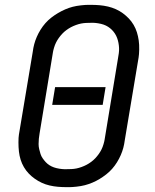

<svg xmlns="http://www.w3.org/2000/svg" viewBox="-20 -763 640 791"><path d="M254 8Q236 8 218.5 6.5Q201 5 184 1Q167 -3 152 -10Q137 -17 123.5 -26.5Q110 -36 98.5 -48Q87 -60 78.5 -74.5Q70 -89 65 -105Q60 -121 58 -138.5Q56 -156 56 -176.5Q56 -197 58 -209L115 -550Q117 -566 121 -581Q125 -596 131.5 -611Q138 -626 147 -640.5Q156 -655 167 -667.5Q178 -680 191.5 -690.5Q205 -701 219.5 -709.5Q234 -718 249 -724.5Q264 -731 279.5 -735Q295 -739 313.5 -741Q332 -743 342 -743H355Q373 -743 390.5 -741.5Q408 -740 425 -736Q442 -732 457.5 -725Q473 -718 486 -708.5Q499 -699 510.5 -687Q522 -675 530.5 -660.5Q539 -646 544 -630Q549 -614 551.5 -596.5Q554 -579 553.5 -558.5Q553 -538 551 -526L494 -185Q492 -169 488 -154Q484 -139 477.5 -124Q471 -109 462 -94.5Q453 -80 442 -67.5Q431 -55 417.5 -44.5Q404 -34 390 -25.5Q376 -17 360.5 -10.5Q345 -4 329.5 0Q314 4 295.5 6Q277 8 267 8ZM245 -66H254Q264 -66 274.5 -66.5Q285 -67 295 -69Q305 -71 316 -75Q327 -79 336.5 -84Q346 -89 355.5 -96Q365 -103 372.5 -111Q380 -119 386.5 -128Q393 -137 398 -147Q403 -157 406.5 -169Q410 -181 411 -188L466 -522Q468 -533 469.5 -544Q471 -555 470.5 -565.5Q470 -576 468 -586.5Q466 -597 462.5 -606.5Q459 -616 453.5 -624.5Q448 -633 441 -640Q434 -647 425.5 -652.5Q417 -658 407 -661.5Q397 -665 384.5 -667Q372 -669 365 -669H355Q345 -669 334.5 -668.5Q324 -668 314 -666Q304 -664 293 -660Q282 -656 272.5 -651Q263 -646 253.5 -639Q244 -632 236.5 -624Q229 -616 222.5 -607Q216 -598 211 -588Q206 -578 202.5 -566Q199 -554 198 -547L143 -213Q141 -202 140 -191Q139 -180 139 -169.5Q139 -159 141.5 -148.5Q144 -138 147 -128.5Q150 -119 156 -110.5Q162 -102 168.5 -95Q175 -88 183.5 -82.5Q192 -77 202 -73.5Q212 -70 224.5 -68Q237 -66 245 -66ZM195 -331 207 -404H415L403 -331Z"/></svg>

Font: Iosevka Aile Oblique
Style: Regular
Weight: 400
Italic angle: -9°
Designer: Belleve Invis
Foundry: Belleve Invis
Version: Version 31.1.0; ttfautohint (v1.8.4)